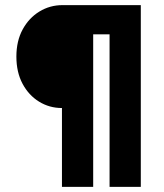

<svg xmlns="http://www.w3.org/2000/svg" viewBox="-20 -730 640 750"><path d="M222 0V-308Q173 -308 132.5 -333Q92 -358 68 -403Q44 -448 44 -509Q44 -570 68.5 -615Q93 -660 134 -685Q175 -710 224 -710H530V0H408V-596H344V0Z"/></svg>

Font: Geist Mono
Style: Bold
Weight: 700
Monospace: yes
Designer: Basement.studio, Andrés Briganti, Mateo Zaragoza
Foundry: Basement.studio, Vercel, Andrés Briganti, Guido Ferreyra, Mateo Zaragoza
Version: Version 1.500; ttfautohint (v1.8.4.7-5d5b)